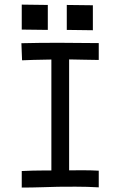

<svg xmlns="http://www.w3.org/2000/svg" viewBox="-20 -824 558 845"><path d="M75.7 -803.7 190.4 -802.2V-692.4L75.7 -693.8ZM273.9 -802.2 388.7 -800.8V-690.9L273.9 -692.4ZM74.2 -633.8Q150.4 -635.7 236.8 -635.7Q294.9 -635.7 414.6 -634.3V-560.1Q382.8 -560.1 344.5 -561.3Q306.2 -562.5 284.2 -562.5V-74.2Q294.9 -74.2 313.2 -74.5Q331.5 -74.7 344.2 -74.7Q380.9 -74.7 414.6 -72.8V0.5Q364.7 -2.4 312 -2.4Q301.3 -2.4 276.4 -2.2Q251.5 -2 236.3 -2Q223.1 -2 170.9 -0.2Q118.7 1.5 75.7 1.5V-71.3Q127.4 -73.7 169.4 -73.7H206.1V-562Q112.3 -560.5 77.1 -558.6Z"/></svg>

Font: Fantasque Sans Mono
Style: Regular
Weight: 400
Monospace: yes
Designer: Jany Belluz
Version: Version 1.8.0 ; ttfautohint (v1.8.2)